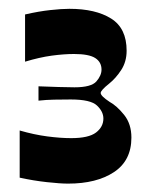

<svg xmlns="http://www.w3.org/2000/svg" viewBox="-20 -824 345 442"><path d="M25.3 -415V-523.6Q58.4 -514 88.7 -510Q119.1 -506 143.8 -506Q184 -506 201 -518.9Q218 -531.9 218 -551.1Q218 -567.1 203.3 -581Q188.7 -595 143 -595Q121.4 -595 104.2 -594.6Q87 -594.3 68.6 -592.3V-625.3Q94.3 -624.3 114.9 -623.7Q135.4 -623 151.4 -623Q190.1 -623 201.9 -636.6Q213.7 -650.2 213.7 -663.8Q213.7 -681.1 199.2 -690.4Q184.7 -699.7 150.4 -699.7Q127.4 -699.7 99.1 -695.9Q70.7 -692 37.7 -682V-790.7Q69.4 -798 95.6 -800.8Q121.8 -803.7 139.7 -803.7Q200.1 -803.7 235.8 -781.3Q271.5 -759 271.5 -707.3Q271.5 -682 259 -662.8Q246.5 -643.7 231.5 -631.7Q211.8 -616 211.8 -610Q211.8 -603 232.2 -589.6Q249.1 -580.3 265.8 -559.5Q282.5 -538.6 282.5 -507.3Q282.5 -454.3 242.4 -427.8Q202.4 -401.3 136.8 -401.3Q118.4 -401.3 87.9 -404.7Q57.4 -408 25.3 -415Z"/></svg>

Font: Ojuju ExtraLight
Style: Regular
Weight: 200
Designer: Chisaokwu Joboson, Mirko Velimirovic
Foundry: Udi Foundry
Version: Version 1.000